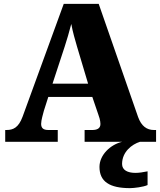

<svg xmlns="http://www.w3.org/2000/svg" viewBox="-20 -734 828 994"><path d="M7 0H279V-61H230C202 -61 193 -73 193 -93C193 -112 203 -144 207 -160L230 -232H458L489 -141C492 -133 500 -111 500 -92C500 -67 479 -61 458 -61H418V0H613C552 14 495 68 495 130C495 206 547 240 653 240C674 240 723 234 744 224V153C720 158 699 161 681 161C641 161 612 147 612 115C612 52 663 13 705 0H788V-61H777C740 -61 712 -81 695 -128L491 -714H310L97 -130C76 -73 48 -61 14 -61H7ZM252 -301 315 -493C326 -527 338 -567 349 -610C357 -566 369 -527 379 -492L436 -301Z"/></svg>

Font: Noto Serif Thai Black
Style: Regular
Weight: 900
Designer: Monotype Design Team
Foundry: Monotype Imaging Inc.
Version: Version 2.002